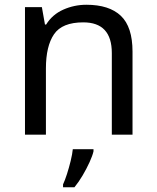

<svg xmlns="http://www.w3.org/2000/svg" viewBox="-20 -566 658 807"><path d="M343 -546Q439 -546 488 -499.5Q537 -453 537 -349V0H450V-343Q450 -472 330 -472Q241 -472 207 -422Q173 -372 173 -278V0H85V-536H156L169 -463H174Q200 -505 246 -525.5Q292 -546 343 -546ZM373 70Q369 88 356.5 115.5Q344 143 327.5 171Q311 199 293 221H245V209Q253 192 261.5 165.5Q270 139 277 110.5Q284 82 286 61H373Z"/></svg>

Font: Noto Sans Manichaean
Style: Regular
Weight: 400
Designer: Monotype Design Team
Foundry: Monotype Imaging Inc.
Version: Version 2.005; ttfautohint (v1.8.4.7-5d5b)